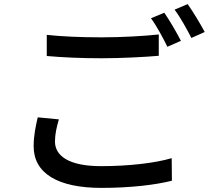

<svg xmlns="http://www.w3.org/2000/svg" viewBox="-20 -872 1040 936"><path d="M208 -702V-599C288 -592 374 -588 476 -588C570 -588 685 -594 754 -600V-704C680 -696 573 -690 476 -690C373 -690 281 -694 208 -702ZM267 -290 164 -300C155 -261 144 -213 144 -159C144 -28 260 44 475 44C616 44 740 29 818 9L817 -101C736 -77 608 -62 472 -62C318 -62 248 -111 248 -182C248 -218 256 -252 267 -290ZM781 -810 716 -783C744 -745 776 -685 796 -644L862 -673C842 -712 806 -774 781 -810ZM895 -852 831 -825C859 -788 891 -730 913 -687L978 -716C959 -752 921 -815 895 -852Z"/></svg>

Font: GenYoGothic2 TW M
Style: Regular
Weight: 500
Version: Version 2.100;PS 2.1;hotconv 16.6.51;makeotf.lib2.5.65220 DE